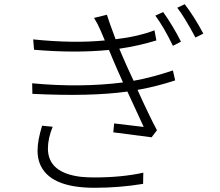

<svg xmlns="http://www.w3.org/2000/svg" viewBox="-20 -850 1040 906"><path d="M178.7 -256.8 228.5 -252Q206.1 -196.3 206.1 -149.4Q206.1 -34.2 362.3 -15.6Q391.6 -12.7 423.8 -12.7Q555.7 -12.7 656.2 -35.2L655.3 17.6Q543.9 36.1 425.8 36.1Q210.9 36.1 167 -80.1Q157.2 -107.4 157.2 -138.7Q157.2 -187.5 178.7 -256.8ZM795.9 -517.6 806.6 -470.7Q721.7 -442.4 628.9 -425.8Q685.5 -300.8 720.7 -235.4L695.3 -202.1Q667 -206.1 514.6 -225.6L518.6 -267.6Q579.1 -259.8 658.2 -251Q649.4 -270.5 581.1 -418Q408.2 -393.6 132.8 -407.2L131.8 -457Q359.4 -435.5 560.5 -460.9Q550.8 -483.4 532.2 -524.4Q518.6 -555.7 513.7 -567.4L494.1 -614.3Q333 -598.6 140.6 -615.2L136.7 -664.1Q326.2 -644.5 474.6 -659.2Q460.9 -692.4 455.1 -705.1Q441.4 -737.3 423.8 -765.6L484.4 -780.3Q493.2 -751 525.4 -665Q629.9 -676.8 709 -707L717.8 -659.2Q635.7 -633.8 543 -620.1L559.6 -581.1Q575.2 -543.9 610.4 -468.8Q697.3 -484.4 795.9 -517.6ZM712.9 -776.4 750 -793Q794.9 -730.5 834 -653.3L795.9 -633.8Q752.9 -722.7 712.9 -776.4ZM816.4 -813.5 851.6 -830.1Q895.5 -773.4 939.5 -691.4L902.3 -672.9Q850.6 -769.5 816.4 -813.5Z"/></svg>

Font: Taipei Sans TC Beta Light
Style: Regular
Weight: 300
Designer: JT Foundry
Foundry: JT Foundry
Version: Version 1.000